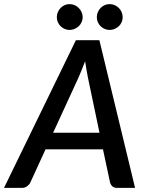

<svg xmlns="http://www.w3.org/2000/svg" viewBox="-56 -916 718 936"><path d="M0 0ZM602.5 0H515.5Q500.5 0 492.2 -7.2Q484 -14.5 480.5 -26.5L446 -188H166L92 -26.5Q87 -16 76.2 -8Q65.5 0 51.5 0H-36.5L314 -720H428.5ZM203 -269H429L372.5 -538.5Q369.5 -554 366 -574Q362.5 -594 359 -617.5Q350.5 -594 341.8 -573.8Q333 -553.5 326.5 -537.5ZM347 -832Q347 -819 341.8 -807.8Q336.5 -796.5 327.8 -788.2Q319 -780 307.5 -775Q296 -770 283 -770Q270.5 -770 259.2 -775Q248 -780 239.5 -788.2Q231 -796.5 226 -807.8Q221 -819 221 -832Q221 -845 226 -856.8Q231 -868.5 239.5 -877.2Q248 -886 259.2 -891Q270.5 -896 283 -896Q296 -896 307.5 -891Q319 -886 327.8 -877.2Q336.5 -868.5 341.8 -856.8Q347 -845 347 -832ZM542 -832Q542 -819 537 -807.8Q532 -796.5 523.2 -788.2Q514.5 -780 503 -775Q491.5 -770 478.5 -770Q465.5 -770 454.2 -775Q443 -780 434.5 -788.2Q426 -796.5 421 -807.8Q416 -819 416 -832Q416 -845 421 -856.8Q426 -868.5 434.5 -877.2Q443 -886 454.2 -891Q465.5 -896 478.5 -896Q491.5 -896 503 -891Q514.5 -886 523.2 -877.2Q532 -868.5 537 -856.8Q542 -845 542 -832Z"/></svg>

Font: Lato Semibold
Style: Italic
Weight: 600
Italic angle: -7°
Designer: Lukasz Dziedzic
Foundry: tyPoland Lukasz Dziedzic
Version: Version 2.006; 2014-01-15